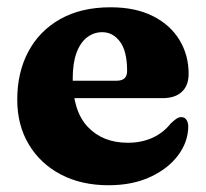

<svg xmlns="http://www.w3.org/2000/svg" viewBox="-20 -508 579 540"><path d="M510.5 -300.5Q510.5 -267.5 491.5 -249.8Q472.5 -232 437.5 -232H141.5V-281H308.5Q337.5 -281 337.5 -308.5Q337.5 -364 317.5 -390.8Q297.5 -417.5 267.5 -417.5Q244 -417.5 225 -403Q206 -388.5 195.2 -359.5Q184.5 -330.5 184.5 -287Q184.5 -196 226.8 -151.2Q269 -106.5 339.5 -106.5Q378 -106.5 408.8 -120.5Q439.5 -134.5 460.5 -161Q471.5 -171.5 478 -175.2Q484.5 -179 491 -178.5Q499 -178.5 504.2 -171.2Q509.5 -164 509.5 -151Q508.5 -107.5 480.2 -70.2Q452 -33 402 -10Q352 13 285 13Q209 13 151.2 -17.2Q93.5 -47.5 61 -101.8Q28.5 -156 28.5 -228Q28.5 -304 59.5 -362.5Q90.5 -421 149.2 -454.2Q208 -487.5 291 -487.5Q360.5 -487.5 409.5 -463Q458.5 -438.5 484.5 -396Q510.5 -353.5 510.5 -300.5Z"/></svg>

Font: Fraunces 28pt Soft Wonky
Style: Bold
Weight: 700
Version: Version 1.000;[b76b70a41]